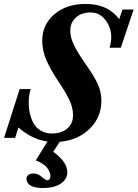

<svg xmlns="http://www.w3.org/2000/svg" viewBox="-59 -696 687 959"><path d="M155.8 243.2Q115.7 243.2 94.5 231.2Q73.2 219.2 73.2 196.3Q73.2 185.1 82.8 177.7Q92.3 170.4 107.9 170.4Q129.9 170.4 149.4 187.5Q169.9 204.6 177.7 204.6Q183.1 204.6 188 199Q192.9 193.4 192.9 183.6Q192.9 179.7 192.1 174.6Q191.4 169.4 187 159.7Q182.6 149.9 175.5 141.1Q168.5 132.3 153.8 122.3Q139.2 112.3 119.6 105L178.2 10.7Q102.5 1 33.2 -59.1L16.6 -7.3H-38.6L39.1 -251H94.2Q84.5 -222.2 84.5 -186Q84.5 -167.5 86.7 -148.9Q88.9 -130.4 96.4 -107.9Q104 -85.4 116.2 -68.8Q128.4 -52.2 150.1 -40.8Q171.9 -29.3 200.7 -29.3Q247.1 -29.3 276.4 -53.5Q305.7 -77.6 305.7 -121.1Q305.7 -159.2 286.9 -198Q268.1 -236.8 231.9 -290.5Q192.9 -348.6 172.4 -396Q151.9 -443.4 151.9 -493.2Q151.9 -572.3 211.9 -624.3Q272 -676.3 368.2 -676.3Q424.8 -676.3 465.3 -658Q505.9 -639.6 536.6 -600.6L552.7 -648.4H608.4L544.4 -457.5H488.3Q496.6 -486.8 496.6 -510.7Q496.6 -558.1 467.8 -595.9Q439 -633.8 393.1 -633.8Q347.2 -633.8 319.6 -607.9Q292 -582 292 -543Q292 -507.8 311.8 -468.3Q331.5 -428.7 368.7 -376Q388.2 -348.1 398.7 -331.5Q409.2 -314.9 422.4 -290Q435.5 -265.1 441.4 -241Q447.3 -216.8 447.3 -191.4Q447.3 -110.4 388.9 -53Q330.6 4.4 239.3 12.2L207 62Q277.3 113.3 277.3 164.6Q277.3 199.2 244.4 221.2Q211.4 243.2 155.8 243.2Z"/></svg>

Font: Elstob 8pt
Style: Bold Italic
Weight: 700
Italic angle: -20°
Designer: Peter S. Baker
Version: Version 1.015